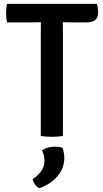

<svg xmlns="http://www.w3.org/2000/svg" viewBox="-20 -703 534 993"><path d="M16 -587Q13.5 -599.5 12.5 -612Q11.5 -624.5 11.5 -634.5Q11.5 -645 12.5 -657.8Q13.5 -670.5 16 -683H481Q487.5 -662 487.5 -638Q487.5 -610.5 472 -598.8Q456.5 -587 424 -587H364Q354 -587 335 -587.5Q316 -588 305.5 -588H191Q181 -588 162.2 -587.5Q143.5 -587 132.5 -587ZM191 -514Q191 -534.5 191.2 -550.8Q191.5 -567 191.5 -588V-635.5H305V-588Q305 -567 305.2 -550.8Q305.5 -534.5 305.5 -514V0Q291.5 2.5 276.2 3.5Q261 4.5 248.5 4.5Q236 4.5 220.5 3.5Q205 2.5 191 0ZM303 61.5Q307 70 309.8 85Q312.5 100 312.5 114Q312.5 166.5 278 207.5Q243.5 248.5 185 270Q171 265.5 161.8 252.5Q152.5 239.5 149 223.5Q210 184 210 126.5Q210 113.5 206.5 99.8Q203 86 197 74.5Q225 55.5 265 55.5Q285 55.5 303 61.5Z"/></svg>

Font: Signika Negative Medium
Style: Regular
Weight: 500
Designer: Anna Giedry
Foundry: Anna Giedry
Version: Version 2.001